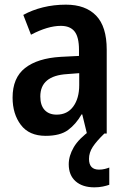

<svg xmlns="http://www.w3.org/2000/svg" viewBox="-20 -573 540 824"><path d="M263 -553Q347 -553 392.5 -506Q438 -459 438 -360V0H353L333 -82H330Q306 -40 272 -15Q238 10 176 10Q105 10 69.5 -37Q34 -84 34 -154Q34 -239 87.5 -281Q141 -323 240 -329L319 -333V-359Q319 -414 300 -438Q281 -462 241 -462Q185 -462 113 -424L80 -509Q118 -530 164.5 -541.5Q211 -553 263 -553ZM268 -255Q153 -248 153 -159Q153 -121 171.5 -101Q190 -81 223 -81Q269 -81 294.5 -116Q320 -151 320 -208V-259ZM362 109Q362 155 405 155Q418 155 430 152Q442 149 449 146V220Q438 224 421.5 227.5Q405 231 385 231Q334 231 304.5 205Q275 179 275 132Q275 96 296.5 59Q318 22 371 -16L428 0Q394 33 378 57.5Q362 82 362 109Z"/></svg>

Font: Noto Sans Hebrew Condensed SemiBold
Style: Regular
Weight: 600
Width: 3
Designer: Ben Nathan
Foundry: Google LLC
Version: Version 3.001; ttfautohint (v1.8.4.7-5d5b)